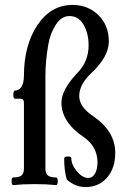

<svg xmlns="http://www.w3.org/2000/svg" viewBox="-20 -746 505 778"><path d="M34 4Q27 4 27 -12Q27 -27 34 -27Q57 -27 67 -35Q77 -43 77 -63V-329Q77 -346 64 -346H41Q34 -346 34 -362Q34 -379 41 -379Q58 -379 67.5 -395.5Q77 -412 77 -439Q77 -562 131.5 -644Q186 -726 274 -726Q337 -726 379 -684.5Q421 -643 421 -578Q421 -515 347 -447Q301 -402 301 -357Q301 -314 355 -277Q447 -215 447 -127Q447 -64 413.5 -26Q380 12 327 12Q285 12 251 -18Q240 -54 240 -103Q240 -112 255 -112Q269 -112 269 -105Q269 -79 291.5 -52Q314 -25 337 -25Q355 -25 365 -42.5Q375 -60 375 -88Q375 -151 320 -190Q229 -251 229 -330Q229 -382 293 -450Q339 -496 339 -562Q339 -611 318.5 -646Q298 -681 262 -681Q229 -681 206.5 -646.5Q184 -612 176 -567Q164 -499 164 -437V-63Q164 -43 174 -35Q184 -27 207 -27Q214 -27 214 -12Q214 4 207 4Q169 0 121 0Q72 0 34 4Z"/></svg>

Font: Junicode Cond Medium
Style: Regular
Weight: 500
Width: 3
Designer: Peter S. Baker
Version: Version 2.201